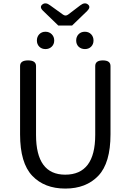

<svg xmlns="http://www.w3.org/2000/svg" viewBox="-20 -1086 761 1119"><path d="M624 -303Q624 -136 553 -61.5Q482 13 360.5 13Q239 13 168 -61.5Q97 -136 97 -303V-701Q97 -734 143.5 -734Q190 -734 190 -701V-300Q190 -68 360 -68Q535 -68 535 -300V-701Q535 -734 579.5 -734Q624 -734 624 -701ZM320 -937 231 -1023Q208 -1045 227 -1060Q246 -1075 272 -1055L347 -1001Q362 -990 377 -1001L448 -1055Q474 -1075 492.5 -1060Q511 -1045 488 -1022L400 -937ZM281.5 -814Q267 -800 245 -800Q223 -800 209 -814Q195 -828 195 -850Q195 -872 209 -886.5Q223 -901 245 -901Q267 -901 281.5 -886.5Q296 -872 296 -850Q296 -828 281.5 -814ZM438 -814Q424 -828 424 -850Q424 -872 438 -886.5Q452 -901 474.5 -901Q497 -901 511 -886.5Q525 -872 525 -850Q525 -828 511 -814Q497 -800 475 -800Q453 -800 438 -814Z"/></svg>

Font: Raw Maruko Gothic CJK TC
Style: Regular
Weight: 400
Version: Version 1.001